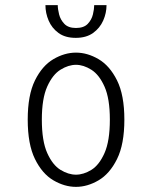

<svg xmlns="http://www.w3.org/2000/svg" viewBox="-20 -717 590 748"><path d="M276 11Q231.5 11 188 -14.5Q144.5 -40 116.2 -97.5Q88 -155 88 -251Q88 -346.5 116.2 -403.8Q144.5 -461 188 -486.5Q231.5 -512 276 -512Q320.5 -512 364 -486.5Q407.5 -461 436 -403.8Q464.5 -346.5 464.5 -251Q464.5 -155 436 -97.5Q407.5 -40 364 -14.5Q320.5 11 276 11ZM276 -36.5Q305.5 -36.5 336 -55.2Q366.5 -74 387.2 -120.8Q408 -167.5 408 -251Q408 -333 387.2 -379.5Q366.5 -426 336 -445.2Q305.5 -464.5 276 -464.5Q246.5 -464.5 215.8 -445.5Q185 -426.5 164 -379.8Q143 -333 143 -251Q143 -167.5 164 -120.8Q185 -74 215.8 -55.2Q246.5 -36.5 276 -36.5ZM275 -569.5Q234 -569.5 208 -588.5Q182 -607.5 169.5 -636.8Q157 -666 157 -697H205Q205 -682 210.2 -661Q215.5 -640 230.8 -624Q246 -608 276 -608Q306.5 -608 321.8 -624Q337 -640 342 -661Q347 -682 347 -697H395Q395 -666 382 -636.8Q369 -607.5 342.5 -588.5Q316 -569.5 275 -569.5Z"/></svg>

Font: Trispace SemiCondensed ExtraLight
Style: Regular
Weight: 200
Width: 4
Designer: Tyler Finck
Foundry: Etcetera Type Company
Version: Version 1.210; ttfautohint (v1.8.3)